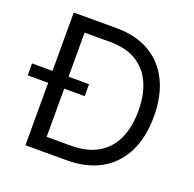

<svg xmlns="http://www.w3.org/2000/svg" viewBox="-152 -859 998 989"><g transform="rotate(20 347.5 -364.0)"><path d="M312.5 0H137.7V-78.1H306.6Q397 -78.1 456.3 -112.8Q515.6 -147.5 544.9 -211.9Q574.2 -276.4 574.2 -365.2Q574.2 -453.1 545.4 -516.8Q516.6 -580.6 459.2 -615Q401.9 -649.4 316.4 -649.4H133.8V-727.5H322.3Q428.2 -727.5 503.7 -684.1Q579.1 -640.6 619.1 -559.3Q659.2 -478 659.2 -365.2Q659.2 -251.5 618.7 -169.7Q578.1 -87.9 500.7 -43.9Q423.3 0 312.5 0ZM175.8 -727.5V0H87.9V-727.5ZM-24.4 -342.3V-407.7H288.1V-342.3Z"/></g></svg>

Font: Inter
Style: Regular
Weight: 400
Designer: Rasmus Andersson
Foundry: rsms
Version: Version 4.000;git-8c9346024